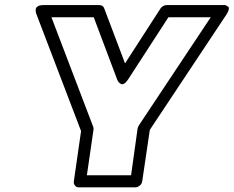

<svg xmlns="http://www.w3.org/2000/svg" viewBox="-20 -747 963 791"><path d="M129.9 -689Q129.4 -690.4 128.4 -692.9Q127.4 -695.3 127 -701.9Q126.5 -708.5 128.4 -713.4Q130.4 -718.3 137.9 -722.2Q145.5 -726.1 158.2 -726.1H389.2Q404.3 -726.1 409.2 -712.9L495.1 -485.8L641.1 -711.9Q644.5 -717.8 651.9 -721.9Q659.2 -726.1 666 -726.1H897Q897 -725.6 901.4 -726.3Q905.8 -727.1 910.6 -724.9Q915.5 -722.7 919.7 -719.7Q923.8 -716.8 922.6 -708.7Q921.4 -700.7 914.1 -689L597.2 -211.9L565.9 0Q564.5 10.7 555.4 17.8Q546.4 24.9 537.1 24.9H305.2Q294.4 24.9 288.6 17.1Q282.7 9.3 284.2 0L314 -207ZM191.9 -675.8 363.8 -225.1Q366.2 -217.3 365.2 -212.9L337.9 -24.9H520L546.9 -217.8Q547.9 -222.7 551.8 -230L848.1 -675.8H673.8L507.8 -419.9Q500 -407.7 492.4 -403.1Q484.9 -398.4 479.7 -400.6Q474.6 -402.8 470.7 -406.7Q466.8 -410.6 464.8 -415L462.9 -418.9L366.2 -675.8Z"/></svg>

Font: Trueno Black Outline
Style: Italic
Weight: 900
Width: 6
Designer: Julieta Ulanovsky
Foundry: Julieta Ulanovsky
Version: Version 3.001b | FøM Fix